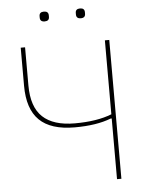

<svg xmlns="http://www.w3.org/2000/svg" viewBox="-58 -915 738 962"><g transform="rotate(-5 310.5 -434.0)"><path d="M199.2 -818.8Q175.8 -818.8 175.8 -839.8V-847.2Q175.8 -868.2 199.2 -868.2Q222.2 -868.2 222.2 -847.2V-839.8Q222.2 -818.8 199.2 -818.8ZM357.9 -839.8V-847.2Q357.9 -868.2 380.9 -868.2Q403.8 -868.2 403.8 -847.2V-839.8Q403.8 -818.8 380.9 -818.8Q357.9 -818.8 357.9 -839.8ZM491.2 0V-305.2H485.8Q413.1 -276.9 303.2 -276.9Q183.1 -276.9 125.5 -333.3Q67.9 -389.6 67.9 -506.8V-698.2H89.8V-506.8Q89.8 -397.9 143.8 -347.4Q197.8 -296.9 305.2 -296.9Q417 -296.9 491.2 -326.2V-698.2H513.2V0Z"/></g></svg>

Font: Anuphan Thin
Style: Regular
Weight: 250
Designer: Mike Abbink, Paul van der Laan, Pieter van Rosmalen, Mint Tantisuwanna
Foundry: Bold Monday; Cadson Demak
Version: Version 3.002;hotconv 1.0.109;makeotfexe 2.5.65596